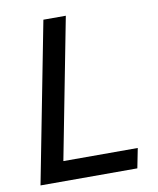

<svg xmlns="http://www.w3.org/2000/svg" viewBox="-80 -763 681 826"><g transform="rotate(-10 260.5 -350.0)"><path d="M30 0H453L470 -86H145L264 -700H166Z"/></g></svg>

Font: Uncut Sans Medium Italic
Style: Regular
Weight: 500
Italic angle: -11°
Designer: Kasper Nordkvist
Foundry: UNCUT.wtf
Version: Version 1.304;Glyphs 3.2 (3246)